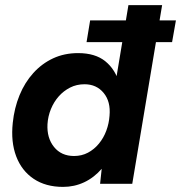

<svg xmlns="http://www.w3.org/2000/svg" viewBox="-20 -720 709 752"><path d="M319 -555 333 -640H669L654 -555ZM372 0 382 -93 483 -700H615L498 0ZM227 12Q159 12 112 -19.5Q65 -51 43.5 -107.5Q22 -164 30 -239Q36 -297 56.5 -347Q77 -397 110.5 -434Q144 -471 188 -491.5Q232 -512 286 -512Q353 -512 392.5 -480Q432 -448 447.5 -392.5Q463 -337 454 -263Q448 -196 428.5 -145Q409 -94 378.5 -59Q348 -24 309.5 -6Q271 12 227 12ZM270 -109Q300 -109 324.5 -122Q349 -135 367.5 -157.5Q386 -180 396.5 -208.5Q407 -237 409 -267Q414 -322 386 -356Q358 -390 311 -390Q280 -390 254.5 -377Q229 -364 210 -342.5Q191 -321 179.5 -293Q168 -265 166 -234Q163 -180 191.5 -144.5Q220 -109 270 -109Z"/></svg>

Font: Figtree
Style: Bold Italic
Weight: 700
Italic angle: -9.5°
Foundry: Erik Kennedy
Version: Version 2.001;gftools[0.9.30]